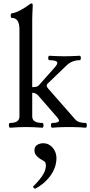

<svg xmlns="http://www.w3.org/2000/svg" viewBox="-20 -745 529 1126"><path d="M39 4Q35 4 33 -3Q31 -10 32.5 -17Q34 -24 39 -24Q94 -24 94 -62V-573Q94 -640 49 -640Q45 -640 43.5 -647Q42 -654 43.5 -660.5Q45 -667 49 -667Q58 -667 75.5 -674Q93 -681 112 -692Q131 -703 144 -713Q159 -725 166 -725Q172 -725 172 -711Q171 -685 170 -669Q169 -653 169 -636V-234Q186 -234 194 -236.5Q202 -239 208 -245L304 -353Q316 -367 316 -376Q316 -384 304.5 -388Q293 -392 270 -392Q265 -392 263.5 -398.5Q262 -405 263.5 -411.5Q265 -418 270 -418Q288 -417 301 -416.5Q314 -416 327.5 -415.5Q341 -415 358 -415Q376 -415 389.5 -415.5Q403 -416 416.5 -416.5Q430 -417 447 -418Q452 -418 453.5 -411.5Q455 -405 453.5 -398.5Q452 -392 447 -392Q425 -392 405 -384Q385 -376 368 -359L264 -259Q259 -255 256.5 -251Q254 -247 254 -242Q254 -238 256.5 -234Q259 -230 263 -225L420 -46Q429 -35 444.5 -29.5Q460 -24 482 -24Q487 -24 488.5 -17Q490 -10 488.5 -3Q487 4 482 4Q463 2 448 1.5Q433 1 418.5 0.5Q404 0 384 0Q365 0 350 0.5Q335 1 320.5 1.5Q306 2 286 4Q281 4 279.5 -3Q278 -10 279.5 -17Q281 -24 286 -24Q326 -24 326 -38Q326 -41 322.5 -47Q319 -53 311 -62L203 -186Q196 -194 186.5 -197.5Q177 -201 169 -201V-62Q169 -24 228 -24Q233 -24 234.5 -17Q236 -10 234.5 -3Q233 4 228 4Q197 2 178 1Q159 0 133 0Q108 0 89 1Q70 2 39 4ZM188 361Q184 363 178 357Q172 351 175 348Q194 329 211 309Q228 289 238.5 268Q249 247 249 224Q249 205 236 199Q210 185 196 170.5Q182 156 182 137Q182 114 198.5 104.5Q215 95 233 95Q257 95 274.5 108Q292 121 301.5 140.5Q311 160 311 182Q311 212 300.5 239.5Q290 267 272.5 290Q255 313 233 331Q211 349 188 361Z"/></svg>

Font: Junicode VF
Style: Regular
Weight: 400
Designer: Peter S. Baker
Version: Version 2.213